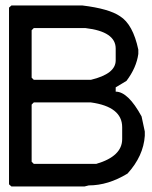

<svg xmlns="http://www.w3.org/2000/svg" viewBox="-20 -676 552 696"><path d="M21.5 -656.2H278.3Q375 -644.5 415 -617.2Q461.9 -587.9 481.4 -496.1V-480.5Q474.6 -430.7 438.5 -382.8L399.4 -359.4V-343.8Q444.3 -343.8 493.2 -253.9L504.9 -199.2V-183.6Q500 -110.4 442.4 -46.9Q372.1 -3.9 301.8 -3.9L286.1 0H21.5L12.7 -7.8V-648.4ZM94.7 -566.4V-394.5L102.5 -386.7H309.6Q399.4 -408.2 399.4 -457V-500Q399.4 -561.5 290 -574.2H102.5ZM94.7 -296.9V-89.8L102.5 -82H329.1Q422.9 -109.4 422.9 -171.9V-214.8Q422.9 -289.1 309.6 -304.7H102.5Z"/></svg>

Font: Dehalvi Khush Khat
Style: Regular
Weight: 400
Version: Version 002.500